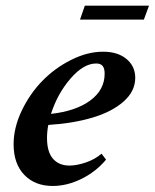

<svg xmlns="http://www.w3.org/2000/svg" viewBox="-20 -630 534 662"><path d="M255.9 -562.5 272.5 -610.4H493.7L476.1 -562.5ZM161.6 11.2Q100.6 11.2 63.7 -27.1Q26.9 -65.4 26.9 -132.8Q26.9 -189 54.4 -247.3Q82 -305.7 125.2 -350.3Q168.5 -395 224.9 -423.3Q281.2 -451.7 335.4 -451.7Q386.2 -451.7 416.3 -426.5Q446.3 -401.4 446.3 -361.8Q446.3 -315.4 406.2 -280Q366.2 -244.6 299.3 -224.6Q232.4 -204.6 146.5 -199.2Q142.1 -176.8 142.1 -154.3Q142.1 -106.4 162.6 -82.8Q183.1 -59.1 219.7 -59.1Q244.1 -59.1 275.9 -69.8Q307.6 -80.6 330.1 -100.1L345.7 -79.6Q311 -38.1 261.2 -13.4Q211.4 11.2 161.6 11.2ZM311.5 -411.1Q268.1 -411.1 223.1 -359.1Q178.2 -307.1 155.8 -237.3Q242.2 -247.1 291.5 -283.7Q340.8 -320.3 340.8 -376Q340.8 -394.5 333.7 -402.8Q326.7 -411.1 311.5 -411.1Z"/></svg>

Font: Elstob 10pt
Style: Bold Italic
Weight: 700
Italic angle: -20°
Designer: Peter S. Baker
Version: Version 1.015